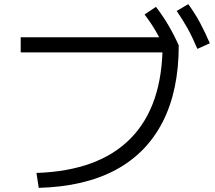

<svg xmlns="http://www.w3.org/2000/svg" viewBox="-20 -875 1040 927"><path d="M156 -40Q457 -50 611 -207Q765 -364 765 -661L803 -622H80V-695H813L843 -656Q843 -438 765.5 -286.5Q688 -135 538 -54.5Q388 26 167 32ZM784 -625Q757 -682 732.5 -724Q708 -766 678 -805L733 -842Q766 -799 792.5 -754Q819 -709 843 -656ZM933 -639Q909 -696 885 -739Q861 -782 833 -822L889 -855Q921 -811 945.5 -765.5Q970 -720 993 -666Z"/></svg>

Font: M PLUS 2 Thin
Style: Regular
Weight: 400
Version: Version 1.001